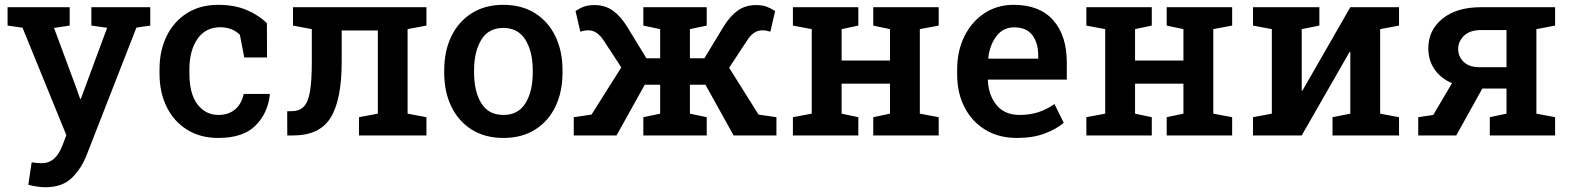

<svg xmlns="http://www.w3.org/2000/svg" viewBox="-20 -558 6464 791"><path d="M166 213.4Q150.9 213.4 131.1 210.4Q111.3 207.5 96.7 203.1L110.4 110.8Q118.7 112.3 131.3 113.3Q144 114.3 151.4 114.3Q182.1 114.3 203.1 95.2Q224.1 76.2 237.3 41L253.4 -1L72.8 -443.8L11.2 -452.6V-528.3H267.1V-452.6L202.6 -442.9L293.9 -196.8L310.1 -150.9H313L421.4 -443.4L356.4 -452.6V-528.3H599.1V-452.6L542 -444.3L337.4 79.6Q315.9 135.7 276.4 174.6Q236.8 213.4 166 213.4Z M879.4 10.3Q805.2 10.3 750.7 -23.7Q696.3 -57.6 666.7 -117.4Q637.2 -177.2 637.2 -255.4V-272.5Q637.2 -349.1 666.5 -409.2Q695.8 -469.2 750.2 -503.7Q804.7 -538.1 878.9 -538.1Q946.8 -538.1 997.1 -516.4Q1047.4 -494.6 1079.6 -462.4L1080.1 -321.3H986.3L968.3 -414.6Q954.6 -428.7 933.6 -437.3Q912.6 -445.8 887.7 -445.8Q826.7 -445.8 793.5 -397.7Q760.3 -349.6 760.3 -272.5V-255.4Q760.3 -171.4 793.7 -127.9Q827.1 -84.5 879.9 -84.5Q921.9 -84.5 948.7 -107.4Q975.6 -130.4 983.9 -170.9H1090.3L1091.8 -168Q1083 -90.3 1032 -40Q981 10.3 879.4 10.3Z M1163.6 0 1163.1 -99.6 1180.2 -100.1Q1213.9 -100.1 1231.9 -119.1Q1250 -138.2 1257.3 -182.6Q1264.6 -227.1 1264.6 -303.2V-438L1187 -452.6V-528.3H1736.8V-452.6L1659.2 -438V-89.8L1736.8 -75.2V0H1459V-75.2L1536.6 -89.8V-432.6H1387.7V-303.2Q1387.7 -147 1342.3 -73.5Q1296.9 0 1188 0Z M2054.2 10.3Q1978 10.3 1923.3 -24.2Q1868.7 -58.6 1839.4 -119.1Q1810.1 -179.7 1810.1 -258.8V-269Q1810.1 -347.7 1839.4 -408.2Q1868.7 -468.8 1923.3 -503.4Q1978 -538.1 2053.2 -538.1Q2129.4 -538.1 2184.1 -503.7Q2238.8 -469.2 2268.1 -408.4Q2297.4 -347.7 2297.4 -269V-258.8Q2297.4 -179.2 2268.1 -118.7Q2238.8 -58.1 2184.3 -23.9Q2129.9 10.3 2054.2 10.3ZM2054.2 -84.5Q2115.2 -84.5 2145 -133.1Q2174.8 -181.6 2174.8 -258.8V-269Q2174.8 -344.7 2144.8 -393.8Q2114.7 -442.9 2053.2 -442.9Q1992.2 -442.9 1962.6 -393.8Q1933.1 -344.7 1933.1 -269V-258.8Q1933.1 -181.6 1962.6 -133.1Q1992.2 -84.5 2054.2 -84.5Z M2343.8 0V-75.2L2417 -85.9L2539.6 -280.3L2466.8 -391.6Q2454.1 -411.1 2438.5 -422.1Q2422.9 -433.1 2403.8 -433.1Q2395 -433.1 2390.9 -432.4Q2386.7 -431.6 2370.6 -427.7L2351.1 -512.7Q2369.6 -524.9 2386.7 -531Q2403.8 -537.1 2429.7 -537.1Q2472.7 -537.1 2504.6 -514.4Q2536.6 -491.7 2563.5 -448.2L2643.1 -317.9H2699.7V-438L2630.4 -452.6V-528.3H2891.6V-452.6L2822.3 -438V-317.9H2881.8L2960.9 -448.2Q2987.3 -491.7 3019.3 -514.4Q3051.3 -537.1 3094.7 -537.1Q3120.1 -537.1 3137.5 -530.8Q3154.8 -524.4 3173.3 -512.7L3153.8 -427.7Q3137.7 -431.6 3133.5 -432.4Q3129.4 -433.1 3120.6 -433.1Q3101.1 -433.1 3085.7 -422.1Q3070.3 -411.1 3058.1 -391.6L2983.9 -278.8L3105 -85.9L3178.7 -75.2V0H3002.4L2886.2 -209H2822.3V-89.8L2891.6 -75.2V0H2630.4V-75.2L2699.7 -89.8V-209H2636.2L2520 0Z M3246.6 0V-75.2L3324.2 -89.8V-438L3246.6 -452.6V-528.3H3516.1V-452.6L3447.3 -438V-308.6H3646.5V-438L3577.6 -452.6V-528.3H3847.2V-452.6L3769.5 -438V-89.8L3847.2 -75.2V0H3577.6V-75.2L3646.5 -89.8V-213.4H3447.3V-89.8L3516.1 -75.2V0Z M4169.9 10.3Q4094.7 10.3 4039.6 -23.2Q3984.4 -56.6 3953.9 -115.7Q3923.3 -174.8 3923.3 -251V-271.5Q3923.3 -348.6 3953.4 -408.9Q3983.4 -469.2 4035.9 -503.7Q4088.4 -538.1 4156.2 -538.1Q4263.2 -538.1 4319.1 -474.6Q4375 -411.1 4375 -300.3V-230H4050.8L4049.8 -227.5Q4052.7 -165 4085.9 -124.8Q4119.1 -84.5 4180.7 -84.5Q4223.6 -84.5 4258.8 -96.2Q4293.9 -107.9 4324.2 -129.4L4362.3 -52.2Q4331.1 -25.4 4283 -7.6Q4234.9 10.3 4169.9 10.3ZM4052.7 -316.4H4257.3V-329.1Q4257.3 -380.9 4233.2 -413.1Q4209 -445.3 4157.7 -445.3Q4112.8 -445.3 4085.2 -409.2Q4057.6 -373 4051.3 -318.8Z M4455.6 0V-75.2L4533.2 -89.8V-438L4455.6 -452.6V-528.3H4725.1V-452.6L4656.2 -438V-308.6H4855.5V-438L4786.6 -452.6V-528.3H5056.2V-452.6L4978.5 -438V-89.8L5056.2 -75.2V0H4786.6V-75.2L4855.5 -89.8V-213.4H4656.2V-89.8L4725.1 -75.2V0Z M5142.1 0V-75.2L5219.7 -89.8V-438L5142.1 -452.6V-528.3H5415.5V-452.6L5342.8 -438V-185.1L5345.7 -184.6L5543 -528.3H5743.7V-452.6L5666 -438V-89.8L5743.7 -75.2V0H5469.7V-75.2L5543 -89.8V-343.8L5540 -344.2L5342.8 0Z M5822.8 0V-75.2L5884.8 -84.5L5961.9 -215.3Q5914.6 -235.8 5889.4 -273.2Q5864.3 -310.5 5864.3 -358.9Q5864.3 -433.6 5922.6 -481Q5981 -528.3 6080.6 -528.3H6386.7V-452.6L6309.6 -438V-89.8L6386.7 -75.2V0H6117.7V-75.2L6186.5 -89.8V-193.4H6086.9L5979.5 0ZM6075.2 -281.2H6186.5V-434.1H6080.6Q6035.2 -434.1 6011.2 -410.4Q5987.3 -386.7 5987.3 -356Q5987.3 -325.2 6009.8 -303.2Q6032.2 -281.2 6075.2 -281.2Z"/></svg>

Font: Roboto Slab Medium
Style: Regular
Weight: 500
Designer: Google
Version: Version 2.001; ttfautohint (v1.8.3)